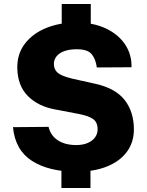

<svg xmlns="http://www.w3.org/2000/svg" viewBox="-20 -844 731 955"><path d="M360.5 10Q223.5 10 139.5 -43.5Q55.5 -97 44.5 -211.5L221.5 -213Q232 -169.5 268 -146Q304 -122.5 359.5 -122.5Q392.5 -122.5 416.5 -133Q440.5 -143.5 453 -161Q465.5 -178.5 465.5 -200.5Q465.5 -237 441.8 -252.8Q418 -268.5 368 -278L252.5 -300Q169 -315.5 118.2 -366.8Q67.5 -418 66 -506Q65 -576.5 104.2 -627.2Q143.5 -678 210.2 -705Q277 -732 359 -732Q444 -732 506.5 -702.5Q569 -673 602.5 -622.5Q636 -572 634 -509.5L461.5 -508.5Q456.5 -549 436.5 -574Q416.5 -599 362 -599Q333 -599 311.5 -593.2Q290 -587.5 276 -577.5Q262 -567.5 255 -554.2Q248 -541 248 -526.5Q248 -498.5 266.8 -482.2Q285.5 -466 338.5 -453L453 -427.5Q555 -405 600.5 -346Q646 -287 646 -200.5Q646 -136 611 -88.8Q576 -41.5 511.8 -15.8Q447.5 10 360.5 10ZM287 -824H431.5V-694.5H287ZM285.5 -38.5H430V91H285.5Z"/></svg>

Font: Public Sans Thin ExtraBold
Style: Regular
Weight: 800
Version: Version 1.007